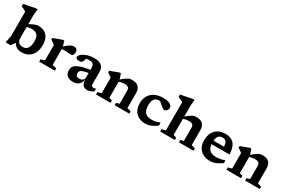

<svg xmlns="http://www.w3.org/2000/svg" viewBox="104 -1947 4705 3172"><g transform="rotate(30 2456.5 -361.5)"><path d="M197 -102H227.5L150.5 2.5L56 0.5L83 -135.5V-600Q76.5 -605 61.5 -613Q46.5 -621 27 -630.8Q7.5 -640.5 -12 -650V-692.5L209 -736H241L230.5 -619.5V-189.5Q230.5 -149.5 242.2 -123.5Q254 -97.5 278 -85.2Q302 -73 337.5 -73Q376 -73 403.8 -91.8Q431.5 -110.5 446.2 -149.8Q461 -189 461 -251Q461 -304.5 446 -339.2Q431 -374 400.8 -390.8Q370.5 -407.5 325.5 -407.5Q304 -407.5 281.2 -404.2Q258.5 -401 236.2 -394.8Q214 -388.5 193.5 -379L189 -422.5Q231.5 -448 263 -464.5Q294.5 -481 317.5 -490.2Q340.5 -499.5 358.5 -503.2Q376.5 -507 392.5 -507Q463.5 -507 512.8 -477.8Q562 -448.5 587 -395Q612 -341.5 612 -268Q612 -199.5 593.8 -147Q575.5 -94.5 542.2 -59Q509 -23.5 464.2 -5.2Q419.5 13 366.5 13Q327.5 13 295.2 2.2Q263 -8.5 238.2 -33.8Q213.5 -59 197 -102Z M1076.5 -504.5Q1109 -504.5 1125.5 -486.5Q1142 -468.5 1142 -438.5Q1142 -404 1129.2 -383.5Q1116.5 -363 1102 -363Q1075.5 -363 1051.8 -364.5Q1028 -366 1004.8 -367.8Q981.5 -369.5 956 -369.5Q942.5 -369.5 931.5 -367.8Q920.5 -366 909.5 -361.5Q898.5 -357 885.5 -348.5L871 -373Q912.5 -414.5 942.2 -440.2Q972 -466 994.8 -480Q1017.5 -494 1036.8 -499.2Q1056 -504.5 1076.5 -504.5ZM916 -396.5V-66L996 -44.5V0H696.5V-44.5L768.5 -65V-359Q762 -365 749.8 -374Q737.5 -383 721.8 -394Q706 -405 688 -417.5V-447L855 -508H881.5Z M1538 -313 1529 -250Q1466.5 -241.5 1429 -232Q1391.5 -222.5 1371.8 -211.2Q1352 -200 1345.2 -185.2Q1338.5 -170.5 1338.5 -151.5Q1338.5 -117.5 1355.2 -102Q1372 -86.5 1408.5 -86.5Q1434.5 -86.5 1454.5 -95.8Q1474.5 -105 1486 -120.8Q1497.5 -136.5 1497.5 -156.5V-342.5Q1497.5 -390 1476.5 -412.8Q1455.5 -435.5 1404 -435.5Q1377.5 -435.5 1357.2 -433.2Q1337 -431 1320.5 -426.5L1351 -464Q1347 -442.5 1342.5 -426Q1338 -409.5 1333.5 -395.8Q1329 -382 1323 -370Q1315 -351.5 1298.8 -345.5Q1282.5 -339.5 1256.5 -339.5Q1225.5 -339.5 1210.2 -350.5Q1195 -361.5 1195 -379Q1195 -398.5 1214.2 -420.2Q1233.5 -442 1268.8 -461.8Q1304 -481.5 1351.8 -493.8Q1399.5 -506 1456.5 -506Q1526.5 -506 1567.5 -486.8Q1608.5 -467.5 1626.5 -431.8Q1644.5 -396 1644.5 -346.5V-120Q1644.5 -103.5 1649.5 -93.5Q1654.5 -83.5 1664.2 -79Q1674 -74.5 1689 -74.5Q1699 -74.5 1710.2 -76.5Q1721.5 -78.5 1734 -82V-33Q1707.5 -12.5 1675.8 -0.8Q1644 11 1613 11Q1577.5 11 1553.2 -3.8Q1529 -18.5 1516.2 -48.8Q1503.5 -79 1501 -126.5L1506 -129.5Q1496.5 -81.5 1475.2 -50Q1454 -18.5 1421.5 -3.2Q1389 12 1345 12Q1272 12 1231.5 -22.2Q1191 -56.5 1191 -123Q1191 -158.5 1204.5 -186.5Q1218 -214.5 1254.8 -237.2Q1291.5 -260 1360 -278.5Q1428.5 -297 1538 -313Z M1999 -396.5V-62L2057 -44.5V0H1779.5V-44.5L1851.5 -65V-359Q1843 -367 1823 -381.2Q1803 -395.5 1771 -417.5V-447L1935 -508H1961.5ZM2136.5 -44.5 2195 -62V-311.5Q2195 -338 2186 -354.8Q2177 -371.5 2156.8 -379.8Q2136.5 -388 2103.5 -388Q2074 -388 2043.2 -381.8Q2012.5 -375.5 1988 -365L1976.5 -395.5Q2023 -434 2052.8 -456.2Q2082.5 -478.5 2103.2 -489.5Q2124 -500.5 2142 -503.8Q2160 -507 2183 -507Q2264.5 -507 2303.5 -466Q2342.5 -425 2342.5 -345V-65L2415 -44.5V0H2136.5Z M2775.5 -507Q2840.5 -507 2878.2 -493.5Q2916 -480 2932.2 -459.2Q2948.5 -438.5 2948.5 -414.5Q2948.5 -393 2938.2 -376.2Q2928 -359.5 2911.8 -350Q2895.5 -340.5 2877 -340.5Q2868.5 -340.5 2854.8 -350.2Q2841 -360 2824.8 -374.2Q2808.5 -388.5 2791.8 -402.8Q2775 -417 2760.2 -426.5Q2745.5 -436 2734.5 -436Q2698.5 -436 2672 -420.5Q2645.5 -405 2630.8 -371.5Q2616 -338 2616 -283Q2616 -218 2634 -177.2Q2652 -136.5 2688.5 -117.2Q2725 -98 2781 -98Q2821.5 -98 2859 -106Q2896.5 -114 2935.5 -130L2939.5 -76.5Q2898 -45.5 2861.5 -26Q2825 -6.5 2792.2 2.8Q2759.5 12 2729.5 12Q2652 12 2595.5 -17.5Q2539 -47 2508.5 -103Q2478 -159 2478 -238.5Q2478 -298.5 2497.5 -347.8Q2517 -397 2555 -432.5Q2593 -468 2648.2 -487.5Q2703.5 -507 2775.5 -507Z M3362.5 -44.5 3421 -62V-311.5Q3421 -338 3411.8 -354.8Q3402.5 -371.5 3382.5 -379.8Q3362.5 -388 3329.5 -388Q3299.5 -388 3269 -381.8Q3238.5 -375.5 3214 -365L3202.5 -395.5Q3249 -434 3278.8 -456.2Q3308.5 -478.5 3329.2 -489.5Q3350 -500.5 3368 -503.8Q3386 -507 3408.5 -507Q3490.5 -507 3529.2 -466Q3568 -425 3568 -345V-65L3641 -44.5V0H3362.5ZM3284.5 0H3005.5V-44.5L3077.5 -65V-600Q3071 -605 3055.8 -613Q3040.5 -621 3021 -630.8Q3001.5 -640.5 2982 -650V-692.5L3203 -736H3235L3225 -619.5V-62.5L3284.5 -44.5Z M3957.5 -507Q4035 -507 4084.2 -478Q4133.5 -449 4158.2 -390.5Q4183 -332 4186 -243H3811L3810 -307.5L4083 -311L4043.5 -287.5Q4043 -341.5 4032.2 -372.2Q4021.5 -403 4000.8 -416.2Q3980 -429.5 3949.5 -429.5Q3915 -429.5 3891.2 -414.8Q3867.5 -400 3855.2 -366.8Q3843 -333.5 3843 -277.5Q3843 -212.5 3861.5 -172.5Q3880 -132.5 3918.8 -114Q3957.5 -95.5 4017.5 -95.5Q4048.5 -95.5 4075.5 -99.5Q4102.5 -103.5 4127 -110.8Q4151.5 -118 4175 -126.5L4179 -76Q4139.5 -47.5 4102 -27.8Q4064.5 -8 4029.8 2Q3995 12 3962.5 12Q3882.5 12 3824.8 -17.8Q3767 -47.5 3735.8 -103.8Q3704.5 -160 3704.5 -240Q3704.5 -320 3734.5 -380Q3764.5 -440 3821.2 -473.5Q3878 -507 3957.5 -507Z M4488 -396.5V-62L4546 -44.5V0H4268.5V-44.5L4340.5 -65V-359Q4332 -367 4312 -381.2Q4292 -395.5 4260 -417.5V-447L4424 -508H4450.5ZM4625.5 -44.5 4684 -62V-311.5Q4684 -338 4675 -354.8Q4666 -371.5 4645.8 -379.8Q4625.5 -388 4592.5 -388Q4563 -388 4532.2 -381.8Q4501.5 -375.5 4477 -365L4465.5 -395.5Q4512 -434 4541.8 -456.2Q4571.5 -478.5 4592.2 -489.5Q4613 -500.5 4631 -503.8Q4649 -507 4672 -507Q4753.5 -507 4792.5 -466Q4831.5 -425 4831.5 -345V-65L4904 -44.5V0H4625.5Z"/></g></svg>

Font: Newsreader 9pt SemiBold
Style: Regular
Weight: 600
Designer: Hugues Gentile
Foundry: Production Type
Version: Version 1.003